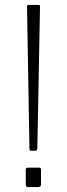

<svg xmlns="http://www.w3.org/2000/svg" viewBox="-20 -762 272 782"><path d="M147 -11Q147 0 134 0H95Q85 0 85 -10V-70Q85 -79 92 -79H140Q147 -79 147 -71ZM132 -156Q132 -152 129.5 -150Q127 -148 122 -148H108Q104 -148 102 -149.5Q100 -151 100 -155L90 -735Q90 -739 91.5 -740.5Q93 -742 95 -742H137Q143 -742 143 -736Z"/></svg>

Font: Libre Franklin Thin Thin
Style: Regular
Weight: 250
Version: Version 3.000